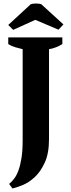

<svg xmlns="http://www.w3.org/2000/svg" viewBox="-20 -913 405 1093"><path d="M27 0ZM27 -700H335V-662Q319 -652 299 -644Q279 -636 259 -633V-121Q259 -39 234.5 13.5Q210 66 176.5 96.5Q143 127 108 141Q73 155 51 160L32 134Q47 122 61 103.5Q75 85 85.5 56Q96 27 102.5 -14.5Q109 -56 109 -115V-633Q87 -638 65.5 -644.5Q44 -651 27 -662ZM55 -743 27 -771 154 -888Q164 -893 185 -893Q206 -893 216 -888L341 -774L313 -744L181 -800Z"/></svg>

Font: PT Serif
Style: Bold
Weight: 700
Designer: A.Korolkova, O.Umpeleva, V.Yefimov
Foundry: ParaType Ltd
Version: Version 1.000W OFL; ttfautohint (v1.6)